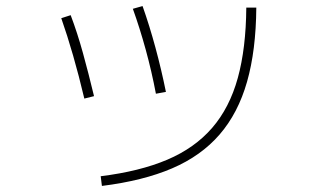

<svg xmlns="http://www.w3.org/2000/svg" viewBox="-20 -595 1040 633"><path d="M312 -14Q441 -30 531.5 -68.5Q622 -107 679.5 -173.5Q737 -240 764 -338Q791 -436 792 -570H825Q824 -429 794.5 -325.5Q765 -222 704 -151.5Q643 -81 547.5 -40Q452 1 316 18ZM258 -270Q240 -346 221 -412Q202 -478 182 -535L213 -545Q235 -487 253.5 -420Q272 -353 290 -278ZM494 -286Q480 -360 460.5 -431Q441 -502 418 -566L450 -575Q473 -510 492.5 -438Q512 -366 527 -292Z"/></svg>

Font: M PLUS 2 Thin ExtraLight
Style: Regular
Weight: 250
Version: Version 1.001